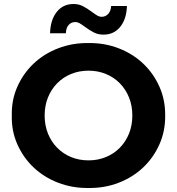

<svg xmlns="http://www.w3.org/2000/svg" viewBox="-20 -927 884 959"><path d="M39 -350Q37 -427 66.5 -493.5Q96 -560 147.5 -609Q199 -658 270 -685.5Q341 -713 422 -712Q503 -713 573.5 -685.5Q644 -658 695.5 -609Q747 -560 776.5 -493.5Q806 -427 805 -350Q806 -273 776.5 -206.5Q747 -140 695.5 -91Q644 -42 573.5 -14.5Q503 13 422 12Q341 13 270 -14.5Q199 -42 147.5 -91Q96 -140 66.5 -206.5Q37 -273 39 -350ZM641 -350Q641 -399 624.5 -440Q608 -481 578.5 -511Q549 -541 509 -557.5Q469 -574 422 -574Q375 -574 335 -557.5Q295 -541 265.5 -511Q236 -481 219.5 -440Q203 -399 203 -350Q203 -301 219.5 -260Q236 -219 265.5 -189Q295 -159 335 -142.5Q375 -126 422 -126Q469 -126 509 -142.5Q549 -159 578.5 -189Q608 -219 624.5 -260Q641 -301 641 -350ZM404 -793Q388 -805 377.5 -811Q367 -817 357 -817Q336 -817 323 -802.5Q310 -788 309 -761H230Q232 -828 263.5 -867.5Q295 -907 347 -907Q373 -907 393.5 -896.5Q414 -886 440 -867Q456 -855 466.5 -849Q477 -843 487 -843Q507 -843 520.5 -857.5Q534 -872 535 -897H614Q612 -832 580.5 -793Q549 -754 497 -754Q470 -754 449.5 -764.5Q429 -775 404 -793Z"/></svg>

Font: CMG Sans
Style: Bold
Weight: 700
Designer: Julieta Ulanovsky
Foundry: Julieta Ulanovsky
Version: Version 7.200